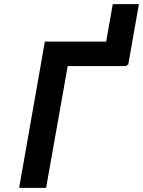

<svg xmlns="http://www.w3.org/2000/svg" viewBox="-20 -913 695 933"><path d="M603 -598 655 -893H528L496 -711H198L73 0H204L309 -592H596L597 -598Z"/></svg>

Font: Asimov
Style: NarIt
Weight: 500
Designer: Google
Version: Version 2.000980; 2014